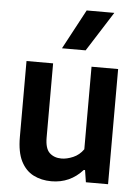

<svg xmlns="http://www.w3.org/2000/svg" viewBox="-56 -852 662 906"><g transform="rotate(5 274.5 -399.0)"><path d="M221.5 9.5Q174 9.5 136.5 -9.5Q99 -28.5 77.2 -71.2Q55.5 -114 55.5 -186V-545.5H181.5V-194.5Q181.5 -142 203.2 -121.8Q225 -101.5 259.5 -101.5Q285 -101.5 314.5 -114Q344 -126.5 363.5 -154.5V-545.5H489.5V0H384.5L375.5 -57H369.5Q310 9.5 221.5 9.5ZM217 -620 317.5 -808H448.5L329 -620Z"/></g></svg>

Font: Encode Sans SmCnd SmBold
Style: Regular
Weight: 600
Width: 4
Designer: Multiple Designers
Foundry: Impallari Type
Version: Version 3.002; ttfautohint (v1.8.3) -l 8 -r 50 -G 200 -x 14 